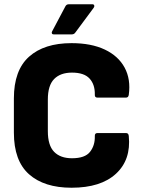

<svg xmlns="http://www.w3.org/2000/svg" viewBox="-20 -868 668 899"><path d="M315 11Q187 11 116 -52Q45 -115 45 -247V-407Q45 -539 116 -602.5Q187 -666 315 -666Q407 -666 470.5 -636Q534 -606 563.5 -551.5Q593 -497 583 -424Q581 -411 570 -411H436Q423 -411 424 -425Q425 -472 399.5 -500Q374 -528 317 -528Q263 -528 233.5 -498Q204 -468 204 -402V-254Q204 -187 233.5 -157Q263 -127 317 -127Q378 -127 401.5 -157Q425 -187 424 -230Q423 -245 436 -245H570Q582 -245 583 -231Q594 -120 523 -54.5Q452 11 315 11ZM231 -707Q225 -707 223 -711.5Q221 -716 224 -721L286 -838Q291 -848 302 -848H413Q419 -848 421 -843Q423 -838 419 -832L333 -716Q327 -707 316 -707Z"/></svg>

Font: Sofia Sans Semi Condensed Black
Style: Regular
Weight: 900
Designer: Botio Nikoltchev, Ani Petrova
Foundry: lettersoup
Version: Version 4.100; ttfautohint (v1.8.4.7-5d5b)